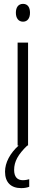

<svg xmlns="http://www.w3.org/2000/svg" viewBox="-20 -752 234 992"><path d="M99 -732C74 -732 62 -713 62 -686C62 -659 75 -640 99 -640C122 -640 135 -658 135 -686C135 -713 124 -732 99 -732ZM53 126C53 83 73 46 121 0H125V-532H71V0H76C32 40 6 88 6 135C6 190 36 220 90 220C107 220 121 217 131 213V174C124 176 112 179 98 179C69 179 53 161 53 126Z"/></svg>

Font: Noto Sans Devanagari ExtraCondensed Light
Style: Regular
Weight: 300
Width: 2
Designer: Jelle Bosma - Monotype Design Team
Foundry: Monotype Imaging Inc.
Version: Version 2.004